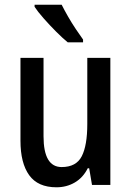

<svg xmlns="http://www.w3.org/2000/svg" viewBox="-20 -786 559 816"><path d="M449 -540V0H371L359 -71H353Q333 -31 298 -10.5Q263 10 220 10Q141 10 104 -41.5Q67 -93 67 -188V-540H165V-207Q165 -76 242 -76Q304 -76 327.5 -122Q351 -168 351 -259V-540ZM242 -766Q253 -744 269 -716Q285 -688 302.5 -662Q320 -636 333 -618V-606H268Q247 -623 219 -651Q191 -679 165.5 -708Q140 -737 127 -757V-766Z"/></svg>

Font: Noto Sans Telugu Condensed Medium
Style: Regular
Weight: 500
Width: 3
Designer: Jelle Bosma - Monotype Design Team
Foundry: Monotype Imaging Inc.
Version: Version 2.005; ttfautohint (v1.8.4.7-5d5b)